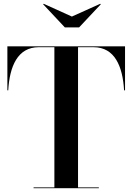

<svg xmlns="http://www.w3.org/2000/svg" viewBox="-20 -995 700 1015"><path d="M360 -907.5 211 -975 208 -972.5 323 -850H398L513 -972.5L510 -975ZM157.5 -4.5V0H502.5V-4.5H392.5V-745.5H474.5C586.5 -745.5 628.5 -644.5 636 -517.5H641V-750H19V-517.5H23.5C31 -644.5 73 -745.5 185 -745.5H267.5V-4.5Z"/></svg>

Font: Bodoni* 36pt Medium
Style: Regular
Weight: 500
Version: Version 2.3